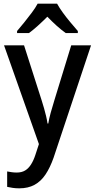

<svg xmlns="http://www.w3.org/2000/svg" viewBox="-20 -786 518 1046"><path d="M2 -539H111L207 -239Q214 -217 220 -196Q226 -175 231 -154Q236 -133 239 -113H243Q247 -138 256 -171Q265 -204 276 -239L368 -539H476L272 73Q253 127 228 164.5Q203 202 168 221Q133 240 85 240Q65 240 49 237.5Q33 235 19 232V148Q30 150 43 152Q56 154 71 154Q98 154 116.5 143Q135 132 149 110Q163 88 173 57L192 -1ZM291 -766Q303 -744 322.5 -717Q342 -690 364 -664Q386 -638 404 -617V-606H338Q314 -623 288.5 -646Q263 -669 238 -695Q212 -669 186.5 -646Q161 -623 138 -606H73V-617Q91 -638 112.5 -664.5Q134 -691 154 -718Q174 -745 185 -766Z"/></svg>

Font: Noto Sans Hebrew SemiCondensed Medium
Style: Regular
Weight: 500
Width: 4
Designer: Monotype Design Team
Foundry: Monotype Imaging Inc.
Version: Version 2.003